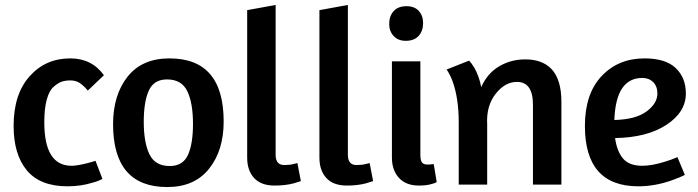

<svg xmlns="http://www.w3.org/2000/svg" viewBox="-20 -746 2822 776"><path d="M400 -442 335 -380Q317 -401 301.5 -411Q286 -421 264 -421Q245 -421 230 -416Q215 -411 197 -395.5Q179 -380 169 -343.5Q159 -307 159 -252Q159 -76 269 -76Q291 -76 331 -86Q355 -92 366 -96L394 -23Q378 -14 355 -8Q308 7 253 7Q142 7 88.5 -57.5Q35 -122 35 -237Q35 -365 99.5 -437.5Q164 -510 264 -510Q351 -510 400 -442Z M665 -510Q884 -510 884 -255Q884 -138 825 -64Q766 10 656 10Q437 10 437 -244Q437 -362 495.5 -436Q554 -510 665 -510ZM655 -425Q602 -425 581.5 -380Q561 -335 561 -254Q561 -170 584 -122.5Q607 -75 666 -75Q719 -75 739.5 -119.5Q760 -164 760 -245Q760 -330 737 -377.5Q714 -425 655 -425Z M1090 4Q1035 4 1007 -26.5Q979 -57 979 -109V-705L1094 -726V-120Q1094 -79 1129 -79Q1151 -79 1166 -83L1182 -87L1196 -14L1167 -5Q1133 4 1090 4Z M1382 4Q1327 4 1299 -26.5Q1271 -57 1271 -109V-705L1386 -726V-120Q1386 -79 1421 -79Q1443 -79 1458 -83L1474 -87L1488 -14L1459 -5Q1425 4 1382 4Z M1673 4Q1621 4 1592.5 -27Q1564 -58 1564 -109V-498H1679V-120Q1679 -98 1685.5 -89.5Q1692 -81 1707 -81Q1719 -81 1724 -82Q1730 -82 1733 -83L1745 -10Q1739 -6 1727 -3Q1706 4 1673 4ZM1623 -721Q1655 -721 1672.5 -702Q1690 -683 1690 -652Q1690 -621 1672 -601Q1654 -581 1620 -581Q1589 -581 1571 -600.5Q1553 -620 1553 -649Q1553 -681 1571 -701Q1589 -721 1623 -721Z M1949 -244V0H1834V-252Q1834 -349 1809 -418Q1798 -447 1785 -465L1876 -501Q1884 -493 1896 -474Q1916 -440 1925 -394Q1950 -450 1997.5 -478Q2045 -506 2103 -506Q2170 -506 2207 -469Q2249 -427 2249 -334V0H2134V-323Q2134 -415 2069 -415Q2021 -415 1983 -366.5Q1945 -318 1949 -244Z M2344 -237Q2344 -367 2411.5 -438.5Q2479 -510 2585 -510Q2670 -510 2711 -471Q2752 -432 2752 -368Q2752 -293 2673.5 -241.5Q2595 -190 2466 -188Q2473 -136 2497.5 -106Q2522 -76 2576 -76Q2616 -76 2669 -93Q2693 -100 2718 -111L2748 -39Q2729 -29 2692 -16Q2625 7 2560 7Q2344 7 2344 -237ZM2576 -431Q2469 -431 2463 -261Q2549 -263 2593 -295.5Q2637 -328 2637 -368Q2637 -397 2620 -414Q2603 -431 2576 -431Z"/></svg>

Font: Amaranth
Style: Regular
Weight: 400
Designer: Gesine Todt
Foundry: Gesine Todt
Version: Version 1.000